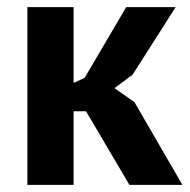

<svg xmlns="http://www.w3.org/2000/svg" viewBox="-20 -520 533 540"><path d="M222 -207H187V0H57V-500H187V-287L218 -301L335 -500H474L353 -310L302 -272L358 -233L493 0H344Z"/></svg>

Font: PT Sans
Style: Bold
Weight: 700
Version: Version 2.003W OFL; ttfautohint (v1.6)